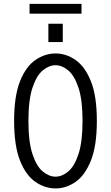

<svg xmlns="http://www.w3.org/2000/svg" viewBox="-20 -990 590 1020"><path d="M275 11Q218.5 11 168 -23.8Q117.5 -58.5 86.2 -137.2Q55 -216 55 -348Q55 -479.5 86.2 -558Q117.5 -636.5 168 -671.2Q218.5 -706 275 -706Q331.5 -706 381.5 -671.2Q431.5 -636.5 463 -558Q494.5 -479.5 494.5 -348Q494.5 -216 463 -137.2Q431.5 -58.5 381.5 -23.8Q331.5 11 275 11ZM275 -51.5Q309.5 -51.5 342.5 -79Q375.5 -106.5 397 -171.5Q418.5 -236.5 418.5 -348Q418.5 -459 397 -523.8Q375.5 -588.5 342.5 -616Q309.5 -643.5 275 -643.5Q240.5 -643.5 207.2 -616Q174 -588.5 152.5 -523.8Q131 -459 131 -348Q131 -236.5 152.5 -171.5Q174 -106.5 207.2 -79Q240.5 -51.5 275 -51.5ZM237 -864H313.5V-766.5H237ZM137 -917.5V-969.5H413V-917.5Z"/></svg>

Font: Trispace SemiCondensed Light
Style: Regular
Weight: 300
Width: 4
Designer: Tyler Finck
Foundry: Etcetera Type Company
Version: Version 1.210; ttfautohint (v1.8.3)